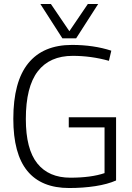

<svg xmlns="http://www.w3.org/2000/svg" viewBox="-20 -936 663 966"><path d="M47 -338Q47 -525 122 -617.5Q197 -710 342 -710Q451 -710 540 -681L528 -630Q439 -655 346 -655Q230 -655 170 -577Q110 -499 110 -337Q110 -186 167.5 -114Q225 -42 334 -42Q438 -42 506 -65V-295H326V-346H564V-28Q521 -9 459.5 0.5Q398 10 328 10Q188 10 117.5 -76Q47 -162 47 -338ZM474 -916 363 -743H294L183 -916H236L329 -779L422 -916Z"/></svg>

Font: Georama Light
Style: Regular
Weight: 300
Designer: Jean-Baptiste Levee
Foundry: Production Type
Version: Version 1.000